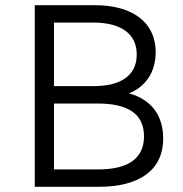

<svg xmlns="http://www.w3.org/2000/svg" viewBox="-20 -720 707 740"><path d="M114 0H360C522 0 609 -68 609 -186C609 -278 560 -338 477 -360C539 -385 580 -439 580 -519C580 -634 491 -700 345 -700H114ZM357 -67H188V-321H357C470 -321 535 -283 535 -195C535 -106 470 -67 357 -67ZM188 -388V-633H340C443 -633 507 -592 507 -510C507 -427 443 -388 340 -388Z"/></svg>

Font: Chess Sans
Style: Regular
Weight: 400
Designer: Wolf Bōese
Foundry: Wolf Bōese
Version: Version 7.223;Glyphs 3.3 (3306)